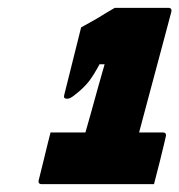

<svg xmlns="http://www.w3.org/2000/svg" viewBox="-20 -830 458 490"><path d="M109 -492H198Q203 -509 211.5 -539.5Q220 -570 229.5 -604.5Q239 -639 247 -666H234Q219 -638 207 -622.5Q195 -607 175 -591Q164 -582 159.5 -580Q155 -578 151 -578Q141 -578 144 -588L187 -760Q197 -766 207.5 -771.5Q218 -777 228 -783Q239 -790 250 -796.5Q261 -803 273 -810H409Q420 -810 417 -799Q416 -796 408 -765Q400 -734 387 -686.5Q374 -639 360.5 -587.5Q347 -536 335 -492H395Q406 -492 403 -481Q402 -477 398 -459.5Q394 -442 388.5 -420.5Q383 -399 378.5 -381.5Q374 -364 373 -360H87Q76 -360 79 -371Q80 -375 84 -391Q88 -407 93 -427.5Q98 -448 102.5 -466.5Q107 -485 109 -492Z"/></svg>

Font: Recursive Sn Lnr St XBk
Style: Italic
Weight: 1000
Italic angle: -15°
Version: Version 1.079;hotconv 1.0.112;makeotfexe 2.5.65598; ttfautoh